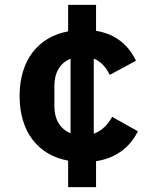

<svg xmlns="http://www.w3.org/2000/svg" viewBox="-20 -650 640 784"><path d="M372.2 114V8.2C457 -5 512.1 -51.1 543 -114L437.9 -172.9C421.9 -143.1 397 -116.1 362.9 -104V-410.9C394.2 -398.1 415.1 -372.2 427.9 -344.1L535.2 -402C505 -464.8 453.8 -511 372.2 -524.1V-630H258.2V-522C133.9 -498.9 60 -402 60 -258.2C60 -114 133.2 -17 258.2 6V114ZM202.1 -215.9V-300.1C202.1 -353 225.1 -393.1 268.1 -410.2V-105.8C224.1 -123.9 202.1 -164.1 202.1 -215.9Z"/></svg>

Font: Margiela Mono Bold
Style: Regular
Weight: 700
Designer: Mike Abbink, Paul van der Laan, Pieter van Rosmalen
Foundry: Bold Monday
Version: Version 2.003 2021